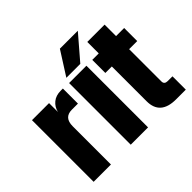

<svg xmlns="http://www.w3.org/2000/svg" viewBox="-149 -880 1090 1090"><g transform="rotate(-45 396.0 -335.0)"><path d="M276 -498H293V-377H244Q181 -377 181 -307V0H42V-495H179V-424Q187 -457 212 -477.5Q237 -498 276 -498Z M350 -527 441 -670H585L462 -527ZM479 0H340V-495H479Z M782 -390H717V-131Q717 -107 744 -107H782V0H704Q578 0 578 -111V-390H526V-495H578V-587H717V-495H782Z"/></g></svg>

Font: Teko SemiBold
Style: Regular
Weight: 600
Designer: Manushi Parikh, Jonny Pinhorn
Foundry: Indian Type Foundry
Version: Version 1.106;PS 1.0;hotconv 1.0.78;makeotf.lib2.5.61930; tt